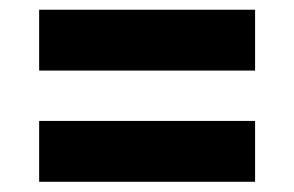

<svg xmlns="http://www.w3.org/2000/svg" viewBox="-20 -572 590 385"><path d="M58.5 -430.5V-552.5H491.5V-430.5ZM58.5 -207.5V-329.5H491.5V-207.5Z"/></svg>

Font: Encode Sans SC
Style: Bold
Weight: 700
Version: Version 3.002